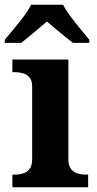

<svg xmlns="http://www.w3.org/2000/svg" viewBox="-35 -786 407 806"><path d="M17 0V-53H29Q44 -53 60.5 -57.5Q77 -62 88.5 -75.9Q100 -89.8 100 -117.7V-422Q100 -448.9 88 -462Q76 -475 59.5 -479Q43 -483 29 -483H17V-536H252V-118Q252 -90 263.5 -76Q275 -62 292 -57.5Q309 -53 323 -53H335V0ZM-15 -619Q1 -638 22.5 -664Q44 -690 64.5 -717Q85 -744 95 -766H230Q241 -744 261 -717Q281 -690 303 -664Q325 -638 340 -619V-606H271Q257 -617 237 -633Q217 -649 197 -666Q177 -683 162 -696Q147 -683 127 -666Q107 -649 87.5 -633Q68 -617 54 -606H-15Z"/></svg>

Font: Noto Serif Tamil
Style: Italic
Weight: 400
Italic angle: -12°
Designer: Indian Type Foundry, Tom Grace, and the Monotype Design Team
Foundry: Monotype Imaging Inc.
Version: Version 2.003